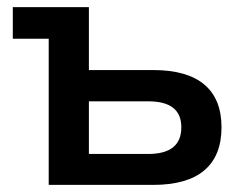

<svg xmlns="http://www.w3.org/2000/svg" viewBox="-20 -520 668 540"><path d="M117 0H411C538 0 603 -55 603 -162C603 -268 538 -323 411 -323H230V-500H16V-411H117ZM230 -87V-235H397C459 -235 490 -211 490 -162C490 -112 459 -87 397 -87Z"/></svg>

Font: LT Wave Medium
Style: Regular
Weight: 500
Designer: Daniel Lyons
Version: Version 2.5 (Glyphs App)